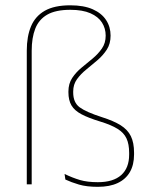

<svg xmlns="http://www.w3.org/2000/svg" viewBox="-20 -695 578 724"><path d="M81 -504.5Q81 -557.5 97 -595.8Q113 -634 149 -654.5Q185 -675 245 -675Q296 -675 329.8 -660Q363.5 -645 380.2 -619.2Q397 -593.5 397 -560.5Q397 -530 382.8 -508Q368.5 -486 347.5 -468Q326.5 -450 305.5 -433Q284.5 -416 270.2 -396.2Q256 -376.5 256 -350V-346.5Q256 -308.5 280.2 -290.5Q304.5 -272.5 363.5 -253.5Q408 -239.5 434.8 -222.8Q461.5 -206 473.5 -181.5Q485.5 -157 485.5 -119V-112.5Q485.5 -73.5 469.8 -46.2Q454 -19 423.8 -4.8Q393.5 9.5 349 9.5Q306.5 9.5 277.8 1Q249 -7.5 226.5 -18L223.5 -39Q253.5 -24.5 281.5 -16.2Q309.5 -8 349 -8Q407 -8 437 -34.8Q467 -61.5 467 -112V-118.5Q467 -151.5 457 -173Q447 -194.5 423.2 -209.2Q399.5 -224 358.5 -236.5Q314 -250 287.5 -264Q261 -278 249.5 -297.5Q238 -317 238 -347V-350Q238 -379.5 252.2 -401Q266.5 -422.5 287.5 -439.8Q308.5 -457 329.2 -474.2Q350 -491.5 364.2 -512Q378.5 -532.5 378.5 -560.5Q378.5 -588 364.5 -610Q350.5 -632 321 -645Q291.5 -658 245 -658Q190 -658 158.2 -639.8Q126.5 -621.5 113 -587Q99.5 -552.5 99.5 -503.5V0H81Z"/></svg>

Font: Anek Telugu Thin
Style: Regular
Weight: 250
Version: Version 1.003